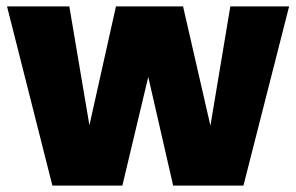

<svg xmlns="http://www.w3.org/2000/svg" viewBox="-20 -581 925 601"><path d="M2 -561H197L281 -64H232L343 -561H553L667 -64H618L701 -561H885L742 0H522L424 -428H465L363 0H144Z"/></svg>

Font: Parkinsans ExtraBold
Style: Regular
Weight: 800
Designer: Red Stone, Indian Type Foundry
Foundry: Indian Type Foundry
Version: Version 1.000